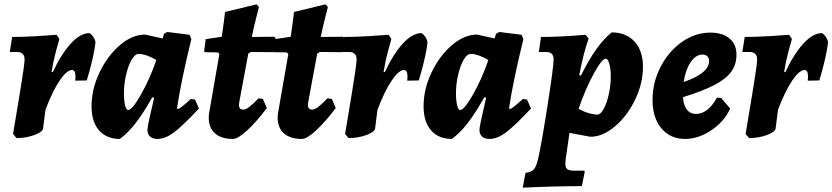

<svg xmlns="http://www.w3.org/2000/svg" viewBox="-20 -627 3828 883"><path d="M93 -354Q93 -388 57 -388H25L36 -457Q86 -457 152.5 -461Q219 -465 240 -467L253 -448Q249 -435 236.5 -388Q224 -341 217 -295L223 -296Q262 -379 305.5 -426.5Q349 -474 391 -475Q400 -470 408 -459Q416 -448 419 -435Q417 -407 408 -367Q399 -327 390.5 -296.5Q382 -266 379 -257L326 -256Q327 -263 327 -275Q327 -305 311 -305Q287 -305 254 -256Q221 -207 189 -122L178 -36Q176 -20 138 -6Q100 8 56 8L40 -11Q48 -59 70.5 -194Q93 -329 93 -354Z M858 -172 877 -169 895 -128Q817 -45 778 -16.5Q739 12 704 12Q682 12 670 1Q658 -10 658 -30Q658 -48 689 -178L680 -179Q637 -103 602 -58.5Q567 -14 531 12Q470 12 435.5 -27.5Q401 -67 401 -138Q401 -217 437.5 -293.5Q474 -370 531 -419Q588 -468 647 -468L728 -450L734 -471L749 -480L852 -467L860 -447Q813 -256 794 -129L797 -126Q803 -126 815.5 -135.5Q828 -145 858 -172ZM699 -351Q678 -364 656 -371.5Q634 -379 618 -379Q601 -379 585.5 -352.5Q570 -326 560 -283.5Q550 -241 550 -198Q550 -164 555.5 -142.5Q561 -121 569 -121Q588 -121 628.5 -192.5Q669 -264 699 -351Z M1207 -130Q1159 -66 1116.5 -27Q1074 12 1051 12Q998 12 969 -13.5Q940 -39 940 -86Q940 -97 941 -103L989 -379L981 -386L922 -387L919 -392L926 -447L1000 -458Q1006 -498 1010 -530Q1014 -562 1015 -572L1160 -607L1171 -595Q1168 -583 1157.5 -542Q1147 -501 1138 -457L1241 -458L1247 -452L1236 -387L1135 -388L1122 -381L1080 -155L1079 -145Q1079 -123 1099 -123Q1110 -123 1125.5 -134.5Q1141 -146 1169 -175L1189 -172Z M1524 -130Q1476 -66 1433.5 -27Q1391 12 1368 12Q1315 12 1286 -13.5Q1257 -39 1257 -86Q1257 -97 1258 -103L1306 -379L1298 -386L1239 -387L1236 -392L1243 -447L1317 -458Q1323 -498 1327 -530Q1331 -562 1332 -572L1477 -607L1488 -595Q1485 -583 1474.5 -542Q1464 -501 1455 -457L1558 -458L1564 -452L1553 -387L1452 -388L1439 -381L1397 -155L1396 -145Q1396 -123 1416 -123Q1427 -123 1442.5 -134.5Q1458 -146 1486 -175L1506 -172Z M1620 -354Q1620 -388 1584 -388H1552L1563 -457Q1613 -457 1679.5 -461Q1746 -465 1767 -467L1780 -448Q1776 -435 1763.5 -388Q1751 -341 1744 -295L1750 -296Q1789 -379 1832.5 -426.5Q1876 -474 1918 -475Q1927 -470 1935 -459Q1943 -448 1946 -435Q1944 -407 1935 -367Q1926 -327 1917.5 -296.5Q1909 -266 1906 -257L1853 -256Q1854 -263 1854 -275Q1854 -305 1838 -305Q1814 -305 1781 -256Q1748 -207 1716 -122L1705 -36Q1703 -20 1665 -6Q1627 8 1583 8L1567 -11Q1575 -59 1597.5 -194Q1620 -329 1620 -354Z M2385 -172 2404 -169 2422 -128Q2344 -45 2305 -16.5Q2266 12 2231 12Q2209 12 2197 1Q2185 -10 2185 -30Q2185 -48 2216 -178L2207 -179Q2164 -103 2129 -58.5Q2094 -14 2058 12Q1997 12 1962.5 -27.5Q1928 -67 1928 -138Q1928 -217 1964.5 -293.5Q2001 -370 2058 -419Q2115 -468 2174 -468L2255 -450L2261 -471L2276 -480L2379 -467L2387 -447Q2340 -256 2321 -129L2324 -126Q2330 -126 2342.5 -135.5Q2355 -145 2385 -172ZM2226 -351Q2205 -364 2183 -371.5Q2161 -379 2145 -379Q2128 -379 2112.5 -352.5Q2097 -326 2087 -283.5Q2077 -241 2077 -198Q2077 -164 2082.5 -142.5Q2088 -121 2096 -121Q2115 -121 2155.5 -192.5Q2196 -264 2226 -351Z M2455 102Q2470 38 2498 -141.5Q2526 -321 2526 -353Q2526 -371 2517.5 -379.5Q2509 -388 2490 -388H2458L2468 -457Q2553 -457 2673 -467L2687 -450Q2662 -378 2644 -281L2652 -280Q2689 -354 2723 -401.5Q2757 -449 2793 -478Q2860 -478 2898.5 -435.5Q2937 -393 2937 -320Q2937 -244 2901 -169Q2865 -94 2808.5 -46Q2752 2 2695 2L2599 -16L2581 109Q2580 115 2580 126Q2580 145 2589.5 151.5Q2599 158 2623 158H2668L2669 164L2656 229Q2533 229 2384 236L2397 168Q2423 165 2435 152Q2447 139 2455 102ZM2641 -127Q2660 -115 2685 -107.5Q2710 -100 2728 -100Q2742 -100 2756.5 -126.5Q2771 -153 2780 -194Q2789 -235 2789 -276Q2789 -309 2782.5 -333Q2776 -357 2766 -357Q2748 -357 2710 -287Q2672 -217 2641 -127Z M3121 -180Q3123 -144 3138.5 -123.5Q3154 -103 3181 -103Q3208 -103 3232.5 -122Q3257 -141 3277 -178L3297 -176L3338 -128Q3312 -69 3252 -28.5Q3192 12 3131 12Q3063 12 3022 -36.5Q2981 -85 2981 -167Q2981 -248 3018 -319.5Q3055 -391 3116 -434Q3177 -477 3247 -477Q3303 -477 3335 -450Q3367 -423 3367 -376Q3367 -330 3342.5 -296.5Q3318 -263 3264.5 -235.5Q3211 -208 3121 -180ZM3124 -250Q3241 -290 3241 -346Q3241 -360 3233 -368Q3225 -376 3211 -376Q3180 -376 3156.5 -341.5Q3133 -307 3124 -250Z M3462 -354Q3462 -388 3426 -388H3394L3405 -457Q3455 -457 3521.5 -461Q3588 -465 3609 -467L3622 -448Q3618 -435 3605.5 -388Q3593 -341 3586 -295L3592 -296Q3631 -379 3674.5 -426.5Q3718 -474 3760 -475Q3769 -470 3777 -459Q3785 -448 3788 -435Q3786 -407 3777 -367Q3768 -327 3759.5 -296.5Q3751 -266 3748 -257L3695 -256Q3696 -263 3696 -275Q3696 -305 3680 -305Q3656 -305 3623 -256Q3590 -207 3558 -122L3547 -36Q3545 -20 3507 -6Q3469 8 3425 8L3409 -11Q3417 -59 3439.5 -194Q3462 -329 3462 -354Z"/></svg>

Font: Alegreya ExtraBold
Style: Italic
Weight: 800
Italic angle: -7°
Designer: Juan Pablo del Peral
Foundry: Huerta Tipografica
Version: Version 2.007; ttfautohint (v1.6)